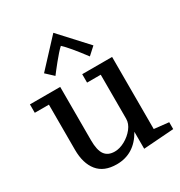

<svg xmlns="http://www.w3.org/2000/svg" viewBox="-192 -937 1011 1081"><g transform="rotate(-30 313.0 -396.5)"><path d="M430.2 14.2V-96.2Q368.7 13.2 253.9 13.2Q171.4 13.2 130.6 -37.1Q89.8 -87.4 89.8 -175.8V-469.2H-2V-523.9H194.8V-176.8Q194.8 -111.8 215.6 -83.3Q236.3 -54.7 279.8 -54.7Q312 -54.7 346.2 -73.5Q380.4 -92.3 403.6 -121.8Q426.8 -151.4 426.8 -183.1V-469.2H337.9V-523.9H532.2V-55.2L627 -44.9V0ZM425.3 -588.9Q350.6 -688.5 313.5 -722.2Q302.2 -712.4 285.6 -693.6Q269 -674.8 252 -653.8Q234.9 -632.8 221.7 -615.7L202.6 -590.8L154.3 -635.7L313.5 -807.1L473.6 -632.8Z"/></g></svg>

Font: Trocchi
Style: Regular
Weight: 400
Designer: Vernon Adams
Foundry: Vernon Adams
Version: Version 1.101; ttfautohint (v1.8.4.7-5d5b);gftools[0.9.27]